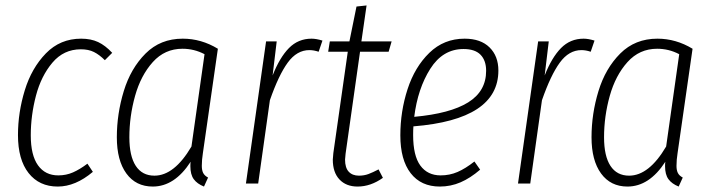

<svg xmlns="http://www.w3.org/2000/svg" viewBox="-20 -674 2616 705"><path d="M392 -480 365 -453Q345 -473 325 -483Q305 -493 277 -493Q214 -493 172.5 -444Q131 -395 112 -322.5Q93 -250 93 -177Q93 -104 119.5 -67Q146 -30 194 -30Q223 -30 248 -41Q273 -52 301 -73L321 -43Q257 11 192 11Q124 11 85 -38.5Q46 -88 46 -178Q46 -261 71 -342.5Q96 -424 148.5 -478Q201 -532 278 -532Q314 -532 340.5 -519.5Q367 -507 392 -480Z M780 -495 725 -112Q721 -87 721 -65Q721 -49 726 -39Q731 -29 744 -22L729 11Q704 1 691.5 -16Q679 -33 679 -64Q679 -74 680 -80Q621 11 541 11Q479 11 444 -37Q409 -85 409 -170Q409 -256 434.5 -339.5Q460 -423 514.5 -477.5Q569 -532 651 -532Q719 -532 780 -495ZM455 -170Q455 -101 478.5 -65Q502 -29 547 -29Q620 -29 683 -136L731 -475Q693 -495 650 -495Q585 -495 541 -446Q497 -397 476 -322Q455 -247 455 -170Z M1164 -525 1150 -484Q1132 -490 1116 -490Q1070 -490 1036.5 -444Q1003 -398 971 -306L928 0H883L957 -522H996L981 -397Q1007 -463 1041 -497.5Q1075 -532 1124 -532Q1141 -532 1164 -525Z M1249 -110Q1247 -94 1247 -88Q1247 -58 1260.5 -43.5Q1274 -29 1298 -29Q1317 -29 1333 -35Q1349 -41 1370 -52L1386 -21Q1341 11 1293 11Q1251 11 1226.5 -15Q1202 -41 1202 -88Q1202 -94 1204 -112L1257 -484H1185L1191 -522H1263L1289 -650L1326 -654L1307 -522H1418L1407 -484H1302Z M1498 -210Q1497 -199 1497 -178Q1497 -102 1523.5 -66Q1550 -30 1598 -30Q1631 -30 1660 -42.5Q1689 -55 1722 -81L1743 -51Q1707 -20 1671 -4.5Q1635 11 1595 11Q1526 11 1488 -38Q1450 -87 1450 -177Q1450 -265 1476.5 -346.5Q1503 -428 1556.5 -480Q1610 -532 1686 -532Q1745 -532 1777.5 -500Q1810 -468 1810 -415Q1810 -235 1498 -210ZM1501 -245Q1633 -257 1699 -298Q1765 -339 1765 -414Q1765 -452 1744.5 -473Q1724 -494 1682 -494Q1606 -494 1560 -421.5Q1514 -349 1501 -245Z M2163 -525 2149 -484Q2131 -490 2115 -490Q2069 -490 2035.5 -444Q2002 -398 1970 -306L1927 0H1882L1956 -522H1995L1980 -397Q2006 -463 2040 -497.5Q2074 -532 2123 -532Q2140 -532 2163 -525Z M2523 -495 2468 -112Q2464 -87 2464 -65Q2464 -49 2469 -39Q2474 -29 2487 -22L2472 11Q2447 1 2434.5 -16Q2422 -33 2422 -64Q2422 -74 2423 -80Q2364 11 2284 11Q2222 11 2187 -37Q2152 -85 2152 -170Q2152 -256 2177.5 -339.5Q2203 -423 2257.5 -477.5Q2312 -532 2394 -532Q2462 -532 2523 -495ZM2198 -170Q2198 -101 2221.5 -65Q2245 -29 2290 -29Q2363 -29 2426 -136L2474 -475Q2436 -495 2393 -495Q2328 -495 2284 -446Q2240 -397 2219 -322Q2198 -247 2198 -170Z"/></svg>

Font: Fira Sans Extra Condensed ExtraLight
Style: Italic
Weight: 275
Width: 3
Italic angle: -8°
Designer: Carrois Corporate & Edenspiekermann AG
Foundry: Carrois Corporate GbR & Edenspiekermann AG
Version: Version 4.203